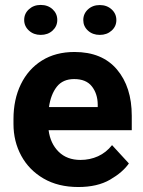

<svg xmlns="http://www.w3.org/2000/svg" viewBox="-20 -749 580 779"><path d="M297.9 9.8Q215.8 9.8 156.7 -24.7Q97.7 -59.1 66.2 -117.2Q34.7 -175.3 34.7 -246.1V-265.6Q34.7 -345.7 64.7 -407.2Q94.7 -468.8 150.1 -503.4Q205.6 -538.1 282.2 -538.1Q394.5 -538.1 454.6 -467Q514.6 -396 514.6 -279.3V-220.7H177.2Q184.1 -167 217.8 -133.5Q251.5 -100.1 306.6 -100.1Q344.7 -100.1 377.7 -115Q410.6 -129.9 434.6 -160.2L502.9 -85.9Q478 -49.8 426.5 -20Q375 9.8 297.9 9.8ZM280.8 -428.2Q234.9 -428.2 210.4 -397Q186 -365.7 178.7 -314.5H376.5V-325.2Q376 -368.7 352.8 -398.4Q329.6 -428.2 280.8 -428.2ZM78.1 -668Q78.1 -693.8 97.4 -711.4Q116.7 -729 145 -729Q174.3 -729 193.4 -711.4Q212.4 -693.8 212.4 -668Q212.4 -642.6 193.4 -625Q174.3 -607.4 145 -607.4Q116.7 -607.4 97.4 -625Q78.1 -642.6 78.1 -668ZM317.9 -667.5Q317.9 -693.4 336.9 -710.9Q356 -728.5 384.8 -728.5Q413.6 -728.5 432.9 -710.9Q452.1 -693.4 452.1 -667.5Q452.1 -642.1 432.9 -624.8Q413.6 -607.4 384.8 -607.4Q356 -607.4 336.9 -624.8Q317.9 -642.1 317.9 -667.5Z"/></svg>

Font: Vazirmatn UI
Style: Bold
Weight: 700
Designer: Saber Rastikerdar
Foundry: Saber Rastikerdar
Version: Version 33.003